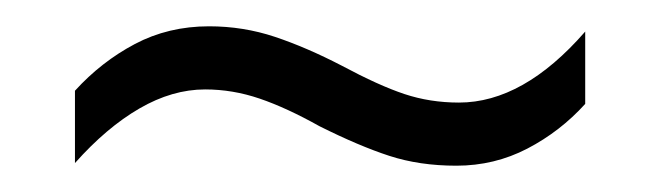

<svg xmlns="http://www.w3.org/2000/svg" viewBox="-20 -399 501 146"><path d="M223 -303Q198 -317 177.5 -324Q157 -331 136 -331Q111 -331 86 -316.5Q61 -302 37 -275V-330Q57 -352 82.5 -365.5Q108 -379 139 -379Q165 -379 189 -371Q213 -363 240 -349Q268 -334 287.5 -327.5Q307 -321 329 -321Q378 -321 425 -375V-320Q406 -299 381 -286Q356 -273 327 -273Q299 -273 276 -280.5Q253 -288 223 -303Z"/></svg>

Font: Noto Sans Telugu Condensed Light
Style: Regular
Weight: 300
Width: 3
Designer: Jelle Bosma - Monotype Design Team
Foundry: Monotype Imaging Inc.
Version: Version 2.005; ttfautohint (v1.8.4.7-5d5b)